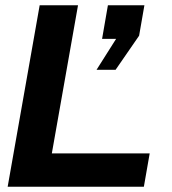

<svg xmlns="http://www.w3.org/2000/svg" viewBox="-20 -706 651 726"><path d="M345 -442 419 -559H366L388 -686H526L506 -571L417 -442ZM9 0 130 -686H275L176 -126H546L524 0Z"/></svg>

Font: Archivo VF Beta
Style: Italic
Weight: 400
Italic angle: -10°
Designer: Hector Gatti
Foundry: Omnibus-Type
Version: Version 1.002